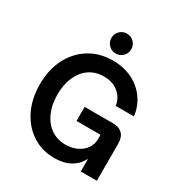

<svg xmlns="http://www.w3.org/2000/svg" viewBox="-200 -1016 1110 1172"><g transform="rotate(30 355.0 -430.0)"><path d="M350 10Q262.5 10 194.2 -34.6Q125.8 -79.2 87.5 -157.5Q49.2 -235.8 49.2 -336.7Q49.2 -440 89.2 -518.3Q129.2 -596.7 200.4 -640.8Q271.7 -685 365 -685Q440 -685 499.6 -656.2Q559.2 -627.5 597.5 -575.4Q635.8 -523.3 645 -453.3H516.7Q508.3 -507.5 467.5 -540.4Q426.7 -573.3 365 -573.3Q307.5 -573.3 264.2 -543.8Q220.8 -514.2 197.1 -460.8Q173.3 -407.5 173.3 -335.8Q173.3 -265 197.5 -210.4Q221.7 -155.8 265.4 -125.4Q309.2 -95 366.7 -95Q412.5 -95 447.9 -111.7Q483.3 -128.3 503.8 -157.9Q524.2 -187.5 524.2 -223.3V-254.2H355V-353.3H551.7Q598.3 -353.3 621.7 -329.6Q645 -305.8 645 -260V0H531.7V-85H528.3Q506.7 -40.8 460.8 -15.4Q415 10 350 10ZM355.8 -730Q326.7 -730 306.2 -750.4Q285.8 -770.8 285.8 -800Q285.8 -829.2 306.2 -849.6Q326.7 -870 355.8 -870Q385 -870 405.4 -849.6Q425.8 -829.2 425.8 -800Q425.8 -770.8 405.4 -750.4Q385 -730 355.8 -730Z"/></g></svg>

Font: Funnel Sans SemiBold
Style: Regular
Weight: 600
Designer: NORD ID, Kristian Moeller
Foundry: Dicotype
Version: Version 1.000